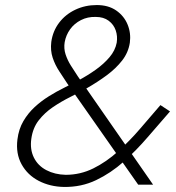

<svg xmlns="http://www.w3.org/2000/svg" viewBox="-20 -731 695 760"><path d="M246 -401 527 0H586L288 -429Q274 -450 260.5 -471.5Q247 -493 239.5 -516Q232 -539 236 -564Q241 -592 257.5 -615Q274 -638 300.5 -651.5Q327 -665 359 -664Q390 -664 410 -649Q430 -634 438 -611Q446 -588 442 -562Q436 -531 413.5 -504.5Q391 -478 359.5 -455.5Q328 -433 291 -413Q265 -399 234.5 -384Q204 -369 173.5 -350Q143 -331 117 -307Q91 -283 72.5 -251.5Q54 -220 49 -179Q42 -123 65.5 -80.5Q89 -38 133.5 -15Q178 8 233 9Q302 10 360.5 -18Q419 -46 469.5 -91Q520 -136 565 -188.5Q610 -241 653 -290L615 -315Q577 -271 535.5 -222.5Q494 -174 447.5 -132Q401 -90 349.5 -64.5Q298 -39 240 -39Q197 -40 163.5 -57.5Q130 -75 114 -107.5Q98 -140 104 -182Q110 -225 133.5 -255Q157 -285 189.5 -307Q222 -329 258 -347Q294 -365 324 -382Q366 -406 402.5 -433Q439 -460 463.5 -491.5Q488 -523 494 -562Q499 -600 485 -634Q471 -668 440 -689.5Q409 -711 363 -711Q317 -711 278 -692.5Q239 -674 214 -641Q189 -608 183 -565Q179 -531 188.5 -502.5Q198 -474 214.5 -449Q231 -424 246 -401Z"/></svg>

Font: Jost Light
Style: Italic
Weight: 300
Italic angle: -5°
Version: Version 3.710